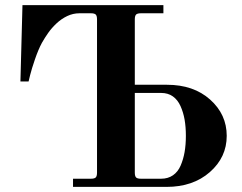

<svg xmlns="http://www.w3.org/2000/svg" viewBox="-20 -732 946 752"><path d="M60 -413H92L98 -438C102 -454 108.3 -474.7 117 -500C125.7 -525.3 134.7 -546.7 144 -564C152 -578 160.3 -591.2 169 -603.5C177.7 -615.8 188.3 -628 201 -640C213.7 -652 227.7 -661.7 243 -669C258.3 -676.3 274.3 -680 291 -680H336C345.3 -680 351.7 -678.3 355 -675C358.3 -671.7 360 -665.3 360 -656V-56C360 -46.7 358.3 -40.3 355 -37C351.7 -33.7 345.3 -32 336 -32H266V0H632C701.3 0 758 -19.3 802 -58C846 -96.7 868 -144 868 -200C868 -256 846.3 -303.3 803 -342C759.7 -380.7 703.3 -400 634 -400H508V-656C508 -665.3 509.7 -671.7 513 -675C516.3 -678.3 522.7 -680 532 -680H620V-712H68ZM508 -56V-368H611C629 -368 644.3 -363.5 657 -354.5C669.7 -345.5 679.7 -332.8 687 -316.5C694.3 -300.2 699.7 -282.5 703 -263.5C706.3 -244.5 708 -223.3 708 -200C708 -176.7 706.3 -155.5 703 -136.5C699.7 -117.5 694.5 -99.8 687.5 -83.5C680.5 -67.2 670.5 -54.5 657.5 -45.5C644.5 -36.5 629 -32 611 -32H532C522.7 -32 516.3 -33.7 513 -37C509.7 -40.3 508 -46.7 508 -56Z"/></svg>

Font: Km Standard TT
Style: Bold
Weight: 700
Designer: Alexey Kryukov <alexios@thessalonica.org.ru>
Version: Version 2.0.2